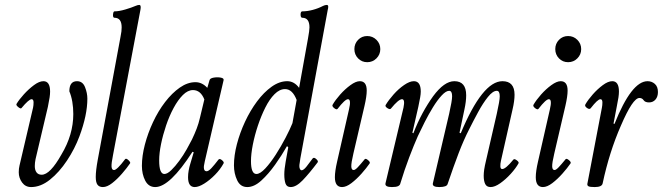

<svg xmlns="http://www.w3.org/2000/svg" viewBox="-20 -745 2686 778"><path d="M106 13Q83 13 69.5 -5.5Q56 -24 56 -47Q56 -62 59 -74L114 -309Q115 -314 115.5 -319Q116 -324 116 -330Q116 -343 108 -343Q97 -343 67 -307Q64 -303 54 -311Q44 -319 47 -324Q57 -341 76.5 -362.5Q96 -384 117.5 -400Q139 -416 156 -416Q183 -416 183 -374Q183 -364 181 -350Q179 -336 174 -312L124 -100Q121 -85 121 -72Q121 -56 128 -46.5Q135 -37 149 -37Q183 -37 229 -119Q277 -199 277 -283Q277 -309 273 -332.5Q269 -356 261 -375Q261 -416 292 -416Q315 -416 324.5 -392Q334 -368 334 -345Q334 -279 302 -193Q283 -142 251.5 -94.5Q220 -47 182.5 -17Q145 13 106 13Z M397 13Q382 13 375 3.5Q368 -6 368 -28Q368 -41 370 -58Q372 -75 376 -97L468 -594Q471 -608 472 -617.5Q473 -627 473 -634Q473 -673 444 -673Q437 -673 438 -686Q439 -699 444 -699Q462 -699 487.5 -706.5Q513 -714 529 -721Q538 -725 544 -725Q553 -725 549 -705L438 -117Q431 -83 432 -69.5Q433 -56 442 -56Q454 -56 487 -100Q491 -105 500.5 -96Q510 -87 507 -83Q494 -64 474.5 -41.5Q455 -19 434.5 -3Q414 13 397 13Z M609 13Q582 13 568.5 -13Q555 -39 555 -73Q555 -113 567 -159Q579 -205 600 -250Q621 -295 649 -331.5Q677 -368 708.5 -390Q740 -412 772 -412Q799 -412 820 -389L829 -420Q831 -428 846 -430.5Q861 -433 874.5 -430.5Q888 -428 886 -420L810 -92Q809 -85 807.5 -79Q806 -73 806 -67Q806 -51 817 -51Q825 -51 837 -64Q849 -77 865 -98Q870 -104 879.5 -96Q889 -88 886 -83Q873 -59 851.5 -37Q830 -15 807.5 -1Q785 13 769 13Q742 13 742 -27Q742 -40 744.5 -54Q747 -68 751 -81L765 -128L760 -130Q668 13 609 13ZM646 -40Q658 -40 674 -55.5Q690 -71 706.5 -93.5Q723 -116 736.5 -140Q750 -164 758 -180Q769 -203 777 -224Q785 -245 790 -267L808 -342Q793 -380 762 -380Q741 -380 721 -360Q701 -340 683.5 -307.5Q666 -275 653 -236.5Q640 -198 632.5 -161Q625 -124 625 -95Q625 -40 646 -40Z M982 13Q954 13 941 -14.5Q928 -42 928 -75Q928 -115 940 -161Q952 -207 973 -252Q994 -297 1021.5 -334Q1049 -371 1080.5 -393.5Q1112 -416 1144 -416Q1172 -416 1192 -389L1228 -589Q1234 -622 1234 -634Q1234 -673 1205 -673Q1198 -673 1198 -686Q1198 -699 1205 -699Q1225 -699 1247.5 -705Q1270 -711 1289 -721Q1297 -725 1304 -725Q1310 -725 1310 -718Q1310 -714 1309.5 -711.5Q1309 -709 1308 -705L1197 -103Q1196 -93 1194.5 -85.5Q1193 -78 1193 -72Q1193 -65 1195.5 -60Q1198 -55 1202 -55Q1210 -55 1222 -70Q1234 -85 1247 -103Q1252 -109 1261.5 -100.5Q1271 -92 1267 -87Q1233 -42 1206.5 -14.5Q1180 13 1158 13Q1142 13 1137 -1Q1132 -15 1132 -38Q1132 -59 1137.5 -89.5Q1143 -120 1148 -148L1143 -153Q1122 -116 1095 -78Q1068 -40 1039 -13.5Q1010 13 982 13ZM1019 -40Q1034 -40 1055 -62.5Q1076 -85 1097.5 -118.5Q1119 -152 1137 -186.5Q1155 -221 1165 -246L1182 -340Q1165 -384 1135 -384Q1113 -384 1092.5 -363.5Q1072 -343 1055 -309Q1038 -275 1025 -236Q1012 -197 1004.5 -159Q997 -121 997 -92Q997 -40 1019 -40Z M1468 -493Q1446 -493 1431 -508.5Q1416 -524 1416 -546Q1416 -568 1431 -583.5Q1446 -599 1468 -599Q1490 -599 1505.5 -583.5Q1521 -568 1521 -546Q1521 -524 1505.5 -508.5Q1490 -493 1468 -493ZM1366 13Q1337 13 1337 -27Q1337 -51 1346 -90L1394 -301Q1404 -343 1390 -343Q1378 -343 1348 -304Q1344 -299 1334 -307Q1324 -315 1328 -321Q1339 -340 1358.5 -362Q1378 -384 1400 -400Q1422 -416 1438 -416Q1466 -416 1466 -378Q1466 -355 1457 -316L1412 -123Q1403 -85 1403.5 -70.5Q1404 -56 1413 -56Q1419 -56 1429.5 -67Q1440 -78 1458 -100Q1462 -104 1471.5 -96Q1481 -88 1478 -83Q1465 -64 1445 -41.5Q1425 -19 1404 -3Q1383 13 1366 13Z M1568 13Q1539 13 1542 -2L1615 -309Q1622 -343 1609 -343Q1595 -343 1564 -305Q1560 -300 1549.5 -307Q1539 -314 1543 -320Q1555 -340 1575 -362.5Q1595 -385 1617.5 -400.5Q1640 -416 1657 -416Q1685 -416 1685 -374Q1685 -364 1682.5 -350Q1680 -336 1675 -312L1651 -207L1655 -205Q1672 -249 1692 -286Q1712 -323 1735 -355Q1780 -416 1821 -416Q1869 -416 1869 -359Q1869 -334 1862 -302L1842 -207L1847 -205Q1935 -416 2016 -416Q2065 -416 2065 -361Q2065 -349 2063 -334Q2061 -319 2057 -302L2010 -94Q2007 -81 2007.5 -70.5Q2008 -60 2015 -60Q2029 -60 2060 -98Q2064 -103 2074 -95.5Q2084 -88 2081 -83Q2070 -63 2049.5 -40.5Q2029 -18 2007 -2.5Q1985 13 1968 13Q1952 13 1946 0.5Q1940 -12 1940 -33Q1940 -44 1942 -58Q1944 -72 1950 -97L1993 -284Q2005 -337 2005 -355Q2005 -377 1993 -377Q1977 -377 1957 -352Q1937 -327 1917.5 -291Q1898 -255 1881 -221Q1859 -178 1838.5 -124.5Q1818 -71 1794 0Q1791 13 1760 13Q1731 13 1734 -2L1800 -284Q1812 -337 1812 -355Q1812 -377 1800 -377Q1787 -377 1769.5 -358Q1752 -339 1734.5 -310.5Q1717 -282 1701 -250.5Q1685 -219 1673 -193Q1657 -157 1638 -107Q1619 -57 1602 -1Q1601 5 1593.5 9Q1586 13 1568 13Z M2282 -493Q2260 -493 2245 -508.5Q2230 -524 2230 -546Q2230 -568 2245 -583.5Q2260 -599 2282 -599Q2304 -599 2319.5 -583.5Q2335 -568 2335 -546Q2335 -524 2319.5 -508.5Q2304 -493 2282 -493ZM2180 13Q2151 13 2151 -27Q2151 -51 2160 -90L2208 -301Q2218 -343 2204 -343Q2192 -343 2162 -304Q2158 -299 2148 -307Q2138 -315 2142 -321Q2153 -340 2172.5 -362Q2192 -384 2214 -400Q2236 -416 2252 -416Q2280 -416 2280 -378Q2280 -355 2271 -316L2226 -123Q2217 -85 2217.5 -70.5Q2218 -56 2227 -56Q2233 -56 2243.5 -67Q2254 -78 2272 -100Q2276 -104 2285.5 -96Q2295 -88 2292 -83Q2279 -64 2259 -41.5Q2239 -19 2218 -3Q2197 13 2180 13Z M2390 13Q2371 13 2365 10Q2359 7 2360 0L2419 -309Q2420 -314 2420.5 -319Q2421 -324 2421 -330Q2421 -343 2413 -343Q2402 -343 2374 -307Q2369 -300 2358.5 -307.5Q2348 -315 2352 -322Q2363 -341 2382 -362.5Q2401 -384 2422.5 -400Q2444 -416 2461 -416Q2488 -416 2488 -374Q2488 -364 2486 -350Q2484 -336 2479 -312L2466 -244L2470 -243Q2539 -416 2604 -416Q2621 -416 2633.5 -405Q2646 -394 2646 -372Q2646 -353 2636 -341.5Q2626 -330 2610 -330Q2594 -330 2588 -339Q2582 -348 2571 -348Q2544 -348 2496 -236Q2449 -129 2422 -2Q2419 13 2390 13Z"/></svg>

Font: Junicode Two Beta Condensed
Style: Italic
Weight: 400
Width: 3
Italic angle: -9°
Version: Version 1.053; ttfautohint (v1.8.4)